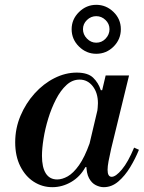

<svg xmlns="http://www.w3.org/2000/svg" viewBox="-20 -763 596 796"><path d="M197 13Q155 13 120 -9.5Q85 -32 64 -74Q43 -116 43 -173Q43 -231 65 -283Q87 -335 123.5 -375.5Q160 -416 205.5 -439Q251 -462 298 -462Q344 -462 366 -441Q388 -420 398 -389H404L383 -298Q384 -309 385 -317Q386 -325 386 -335Q386 -378 364.5 -405.5Q343 -433 310 -433Q280 -433 255.5 -410.5Q231 -388 212 -351Q193 -314 180 -271.5Q167 -229 160.5 -188Q154 -147 154 -117Q154 -69 170 -44Q186 -19 217 -19Q238 -19 261 -32Q284 -45 307.5 -78Q331 -111 352 -170L340 -70H334Q312 -30 275 -8.5Q238 13 197 13ZM410 13Q394 13 377 4.5Q360 -4 349 -24.5Q338 -45 338 -81Q338 -96 340.5 -114Q343 -132 348 -154L418 -450H515L441 -147Q434 -116 430 -94.5Q426 -73 426 -59Q426 -30 443 -30Q460 -30 485.5 -60.5Q511 -91 536 -151L556 -142Q541 -105 519.5 -69.5Q498 -34 470.5 -10.5Q443 13 410 13ZM379 -540Q338 -540 307.5 -570Q277 -600 277 -642Q277 -683 307.5 -713Q338 -743 379 -743Q420 -743 450.5 -713.5Q481 -684 481 -642Q481 -600 451 -570Q421 -540 379 -540ZM379 -586Q402 -586 418 -603Q434 -620 434 -642Q434 -664 417.5 -680Q401 -696 379 -696Q357 -696 340.5 -680Q324 -664 324 -642Q324 -620 340.5 -603Q357 -586 379 -586Z"/></svg>

Font: Libre Bodoni
Style: Italic
Weight: 400
Italic angle: -13°
Designer: Pablo Impallari, Rodrigo Fuenzalida
Foundry: Impallari Type
Version: Version 2.005;gftools[0.9.23]